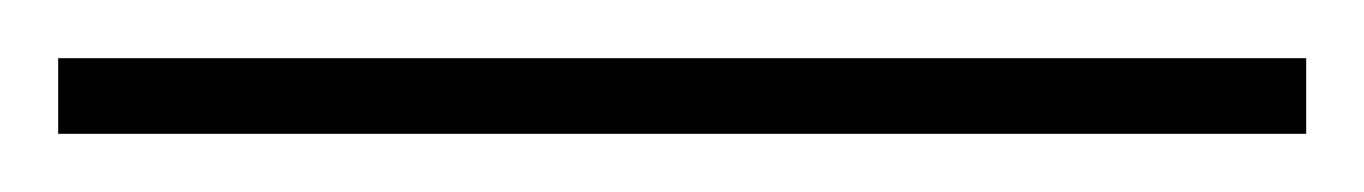

<svg xmlns="http://www.w3.org/2000/svg" viewBox="-24 -806 469 66"><path d="M425 -760H-4V-786H425Z"/></svg>

Font: Noto Sans Lao Looped Condensed Thin
Style: Regular
Weight: 100
Width: 3
Designer: Mark Frömberg, Ben Mitchell
Foundry: The Fontpad Ltd
Version: Version 1.002; ttfautohint (v1.8.4.7-5d5b)